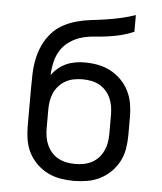

<svg xmlns="http://www.w3.org/2000/svg" viewBox="-53 -781 706 836"><g transform="rotate(5 300.0 -363.5)"><path d="M300 8Q271 8 241.5 3Q212 -2 186 -15Q160 -28 138.5 -49Q117 -70 103.5 -96Q90 -122 85 -151.5Q80 -181 80 -210V-292Q80 -312 80 -332.5Q80 -353 80 -374Q80 -374 80 -374.5Q80 -375 80 -375V-376Q80 -408 81 -440.5Q82 -473 88.5 -505Q95 -537 108.5 -566.5Q122 -596 143.5 -620.5Q165 -645 193.5 -660.5Q222 -676 253.5 -684.5Q285 -693 317 -696.5Q349 -700 381 -705Q413 -710 444.5 -717Q476 -724 507 -735V-662Q480 -650 452 -643Q424 -636 395.5 -632Q367 -628 338 -626Q309 -624 281.5 -616.5Q254 -609 229.5 -592.5Q205 -576 189.5 -552Q174 -528 167.5 -499.5Q161 -471 160 -442Q172 -459 188 -472.5Q204 -486 223 -494.5Q242 -503 262.5 -506.5Q283 -510 304 -510Q333 -510 362 -504.5Q391 -499 416.5 -485.5Q442 -472 463 -451Q484 -430 497 -404Q510 -378 515 -349.5Q520 -321 520 -292V-210Q520 -181 515 -151.5Q510 -122 496.5 -96Q483 -70 461.5 -49Q440 -28 414 -15Q388 -2 358.5 3Q329 8 300 8ZM300 -66Q319 -66 337.5 -69.5Q356 -73 373 -82Q390 -91 402.5 -105Q415 -119 423 -136.5Q431 -154 434 -172.5Q437 -191 437 -210V-292Q437 -310 434 -329Q431 -348 423.5 -365Q416 -382 403 -396.5Q390 -411 373.5 -420Q357 -429 338 -432.5Q319 -436 301 -436Q282 -436 263 -432.5Q244 -429 227.5 -420Q211 -411 198 -397Q185 -383 177 -365.5Q169 -348 166 -329.5Q163 -311 163 -292V-210Q163 -191 166 -172.5Q169 -154 177 -136.5Q185 -119 197.5 -105Q210 -91 227 -82Q244 -73 262.5 -69.5Q281 -66 300 -66Z"/></g></svg>

Font: Zed Sans Extended
Style: Regular
Weight: 400
Width: 7
Designer: Belleve Invis
Foundry: Belleve Invis
Version: Version 1.0.0; ttfautohint (v1.8.4)